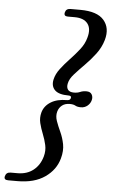

<svg xmlns="http://www.w3.org/2000/svg" viewBox="-120 -773 551 936"><g transform="rotate(5 155.5 -305.0)"><path d="M226 -301Q229 -312.5 214 -312.5Q165.5 -312.5 146.2 -332Q127 -351.5 134 -383.5Q140 -411 160 -437.2Q180 -463.5 205 -489.8Q230 -516 251.2 -543.2Q272.5 -570.5 280.5 -600.5Q293.5 -645 274.5 -670.2Q255.5 -695.5 210 -695.5H176.5Q155.5 -695.5 160.5 -715Q165 -733.5 187 -733.5H234.5Q317.5 -733.5 350.2 -695.2Q383 -657 366.5 -598Q355.5 -560 331.2 -528Q307 -496 279.5 -468.5Q252 -441 230.8 -417.2Q209.5 -393.5 205 -371.5Q200.5 -352 208.8 -340.5Q217 -329 238.5 -329Q256 -329 268.8 -334.8Q281.5 -340.5 299 -340.5Q318 -340.5 325.2 -328Q332.5 -315.5 328.5 -300Q324.5 -283.5 310.8 -272Q297 -260.5 278.5 -260.5Q261 -260.5 251.2 -266.2Q241.5 -272 223.5 -272Q200.5 -272 185.8 -260.5Q171 -249 165.5 -229.5Q159.5 -207.5 168 -183.5Q176.5 -159.5 189 -132.5Q201.5 -105.5 207.8 -73.8Q214 -42 203.5 -4Q188 53 136.2 89Q84.5 125 1.5 125H-43.5Q-66.5 125 -61 105.5Q-56 86.5 -34 86.5H-1.5Q45 86.5 76.2 61.8Q107.5 37 119.5 -6Q127.5 -35 121.5 -62Q115.5 -89 105 -115Q94.5 -141 88.2 -166.5Q82 -192 89 -218.5Q98 -251 128.8 -270.2Q159.5 -289.5 208.5 -289.5Q223.5 -289.5 226 -301Z"/></g></svg>

Font: Fraunces 72pt S050
Style: Italic
Weight: 400
Italic angle: -16°
Version: Version 1.000; ttfautohint (v1.8.3)